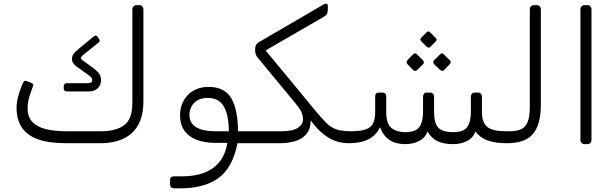

<svg xmlns="http://www.w3.org/2000/svg" viewBox="-20 -778 3343 1043"><path d="M341 0Q244 0 184.5 -22Q125 -44 97.5 -87Q70 -130 70 -192Q70 -221 78.5 -253.5Q87 -286 101 -319Q108 -335 113 -338Q118 -341 129 -336L142 -331Q152 -327 157.5 -323Q163 -319 159 -309Q148 -280 139 -250.5Q130 -221 130 -189Q130 -143 156 -115.5Q182 -88 229.5 -76.5Q277 -65 341 -65H529Q609 -65 654 -97.5Q699 -130 699 -218V-727Q699 -737 705.5 -743.5Q712 -750 722 -750H736Q747 -750 753 -743.5Q759 -737 759 -727V-228Q759 -167 742 -123.5Q725 -80 694 -53Q663 -26 620 -13Q577 0 524 0ZM344 -281Q326 -281 326 -299V-307Q326 -326 344 -326H458Q481 -326 481 -344Q481 -350 477.5 -355.5Q474 -361 464 -368L393 -419Q385 -425 378 -434.5Q371 -444 371 -458Q371 -475 381 -487Q391 -499 408 -513L488 -579Q495 -585 500 -585Q505 -585 509 -579L519 -565Q525 -555 516 -547L431 -479Q420 -469 420 -463Q420 -457 423.5 -454.5Q427 -452 431 -449L484 -410Q510 -391 519.5 -376Q529 -361 529 -343Q529 -315 510.5 -298Q492 -281 459 -281Z M925 245Q915 245 909.5 239.5Q904 234 904 224V197Q904 189 909.5 184.5Q915 180 925 180H966Q1076 180 1138.5 134Q1201 88 1215 -2H1149Q1090 -2 1047 -19Q1004 -36 981 -69.5Q958 -103 958 -152Q958 -184 968.5 -211.5Q979 -239 999 -260.5Q1019 -282 1048 -294Q1077 -306 1113 -306Q1198 -306 1235 -246.5Q1272 -187 1273 -65H1362Q1377 -65 1377 -50V-30Q1377 0 1347 0H1270Q1244 133 1167 189Q1090 245 960 245ZM1151 -65H1223Q1223 -151 1196.5 -198.5Q1170 -246 1108 -246Q1072 -246 1050 -231.5Q1028 -217 1018.5 -196Q1009 -175 1009 -154Q1009 -109 1045.5 -87Q1082 -65 1151 -65Z M1347 0Q1332 0 1332 -15V-35Q1332 -65 1362 -65H1509Q1571 -65 1598.5 -84Q1626 -103 1626 -131Q1626 -148 1618.5 -167Q1611 -186 1579 -224L1384 -460Q1374 -471 1370 -481Q1366 -491 1366 -504V-515Q1366 -537 1388 -550L1740 -755Q1750 -761 1756 -756.5Q1762 -752 1761 -741L1760 -718Q1759 -708 1755.5 -701.5Q1752 -695 1741 -688L1423 -504L1698 -171Q1725 -139 1745 -118Q1765 -97 1785 -85.5Q1805 -74 1829.5 -69.5Q1854 -65 1888 -65Q1903 -65 1903 -50V-30Q1903 0 1873 0Q1848 0 1822.5 -6Q1797 -12 1771 -26.5Q1745 -41 1719.5 -64.5Q1694 -88 1668 -124Q1667 -75 1643 -48Q1619 -21 1581 -10.5Q1543 0 1498 0Z M2180 5Q2158 5 2132.5 -1Q2107 -7 2083.5 -27Q2060 -47 2044 -87Q2028 -53 2002 -34Q1976 -15 1943.5 -7.5Q1911 0 1873 0Q1858 0 1858 -16V-35Q1858 -65 1888 -65Q1961 -65 1989.5 -87Q2018 -109 2018 -170V-255Q2018 -265 2023 -270Q2028 -275 2038 -275H2058Q2078 -275 2078 -255V-170Q2078 -105 2107 -82.5Q2136 -60 2180 -60Q2238 -60 2258 -88Q2278 -116 2278 -170V-252Q2278 -262 2283 -268.5Q2288 -275 2298 -275H2318Q2328 -275 2333 -268.5Q2338 -262 2338 -252V-170Q2338 -109 2361 -84.5Q2384 -60 2441 -60Q2498 -60 2518 -88Q2538 -116 2538 -170V-252Q2538 -262 2543 -268.5Q2548 -275 2558 -275H2578Q2588 -275 2593 -268.5Q2598 -262 2598 -252V-170Q2598 -112 2627 -88.5Q2656 -65 2727 -65H2748Q2763 -65 2763 -50V-30Q2763 0 2733 0Q2669 0 2627.5 -15.5Q2586 -31 2563 -64Q2550 -29 2517 -12Q2484 5 2441 5Q2389 5 2355 -12Q2321 -29 2303 -64Q2290 -29 2257 -12Q2224 5 2180 5ZM2317 -523Q2313 -519 2308 -519.5Q2303 -520 2298 -524L2268 -554Q2259 -564 2268 -573L2298 -603Q2307 -612 2316 -603L2346 -573Q2357 -563 2347 -553ZM2245 -397Q2241 -393 2235 -393Q2229 -393 2224 -398L2193 -430Q2189 -435 2189 -440.5Q2189 -446 2193 -451L2224 -483Q2234 -494 2245 -483L2277 -451Q2282 -447 2282.5 -440.5Q2283 -434 2278 -429ZM2392 -397Q2388 -392 2382 -393Q2376 -394 2371 -398L2338 -430Q2334 -434 2334 -440.5Q2334 -447 2338 -451L2371 -483Q2381 -493 2391 -483L2423 -451Q2428 -447 2428 -440.5Q2428 -434 2423 -429Z M2733 0Q2718 0 2718 -15V-35Q2718 -65 2748 -65Q2785 -65 2809.5 -75.5Q2834 -86 2846 -114.5Q2858 -143 2858 -198V-727Q2858 -737 2864.5 -743.5Q2871 -750 2881 -750H2895Q2906 -750 2912 -743.5Q2918 -737 2918 -727V-208Q2918 -150 2906 -110Q2894 -70 2870.5 -45.5Q2847 -21 2812.5 -10.5Q2778 0 2733 0Z M3156 5Q3146 5 3139.5 -1.5Q3133 -8 3133 -18V-727Q3133 -737 3139.5 -743.5Q3146 -750 3156 -750H3170Q3181 -750 3187 -743.5Q3193 -737 3193 -727V-18Q3193 -8 3187 -1.5Q3181 5 3170 5Z"/></svg>

Font: Rubik Light
Style: Italic
Weight: 300
Italic angle: -12°
Designer: Hubert and Fischer
Foundry: Hubert and Fischer
Version: Version 2.300;gftools[0.9.30]